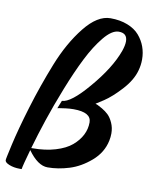

<svg xmlns="http://www.w3.org/2000/svg" viewBox="-168 -859 792 960"><g transform="rotate(10 228.5 -379.0)"><path d="M34 -70Q11 11 8 31Q3 31 -2 31Q-32 31 -55.5 21.5Q-79 12 -78 0Q-80 1 -61.5 -81Q-43 -163 -8 -278.5Q27 -394 73 -510Q119 -626 184 -707.5Q249 -789 315 -789Q364 -789 402 -774Q440 -759 462 -733.5Q484 -708 495 -677.5Q506 -647 506 -613Q506 -584 498 -556Q484 -505 438 -455Q392 -405 354 -380L315 -355Q319 -354 326 -351Q333 -348 351 -337.5Q369 -327 383 -313.5Q397 -300 408 -275.5Q419 -251 419 -222Q419 -204 415 -185Q402 -123 351 -79Q300 -35 243.5 -17.5Q187 0 134 0Q84 0 34 -70ZM37 -81Q40 -81 43 -81Q108 -81 159.5 -96.5Q211 -112 241 -137.5Q271 -163 286.5 -193.5Q302 -224 302 -258Q302 -309 212 -309Q194 -309 173.5 -306.5Q153 -304 142 -302L131 -300L147 -340Q192 -341 277 -441Q368 -547 401 -639Q411 -668 411 -688Q411 -730 368 -730Q367 -730 366 -730Q332 -729 292.5 -681Q253 -633 217.5 -562.5Q182 -492 145.5 -399.5Q109 -307 83.5 -230.5Q58 -154 37 -81Z"/></g></svg>

Font: Vervelle
Style: Script
Weight: 400
Monospace: yes
Designer: Nur Solikh
Foundry: Astageni Type
Version: Version 1.0